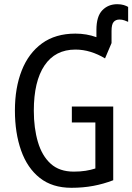

<svg xmlns="http://www.w3.org/2000/svg" viewBox="-20 -884 630 914"><path d="M538 -864Q556 -864 569 -860Q582 -856 590 -851V-780Q584 -783 572.5 -787Q561 -791 549 -791Q531 -791 521 -779.5Q511 -768 511 -737V-679L480 -606Q447 -626 411.5 -637Q376 -648 339 -648Q243 -648 192 -572.5Q141 -497 141 -357Q141 -274 160.5 -208Q180 -142 221.5 -104.5Q263 -67 331 -67Q362 -67 387.5 -71Q413 -75 434 -82V-301H322V-377H519V-26Q472 -8 423.5 1Q375 10 320 10Q229 10 169.5 -37Q110 -84 80.5 -167.5Q51 -251 51 -358Q51 -466 83.5 -548.5Q116 -631 180 -677.5Q244 -724 339 -724Q392 -724 439 -707V-742Q439 -806 467 -835Q495 -864 538 -864Z"/></svg>

Font: Avrile Sans Condensed
Style: Regular
Weight: 400
Width: 3
Designer: Monotype Design Team
Foundry: Monotype Imaging Inc.
Version: Version 2.001;September 10, 2019;FontCreator 11.5.0.2425 64-